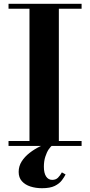

<svg xmlns="http://www.w3.org/2000/svg" viewBox="-20 -770 476 1013"><path d="M25 0V-26H135.5V-724H25V-750H410.5V-724H290.5V-26H410.5V0ZM201.5 223Q168.5 223 140.5 214Q112.5 205 95.5 186Q78.5 167 78.5 137Q78.5 107 94.2 82Q110 57 136 36.8Q162 16.5 192.2 2Q222.5 -12.5 251 -21L258.5 -4.5Q248 1.5 237.2 17.5Q226.5 33.5 219 57Q211.5 80.5 211.5 109.5Q211.5 143 223.2 161Q235 179 255.5 179Q274.5 179 286 167.5Q297.5 156 306.5 139.5L326 150.5Q319 164.5 306.2 181.5Q293.5 198.5 269 210.8Q244.5 223 201.5 223Z"/></svg>

Font: Bodoni Moda SC 9pt
Style: Bold
Weight: 700
Designer: Owen Earl
Foundry: indestructible type
Version: Version 2.005